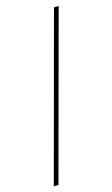

<svg xmlns="http://www.w3.org/2000/svg" viewBox="-132 -811 566 968"><g transform="rotate(-15 151.0 -326.5)"><path d="M280.8 -761.7 46.4 109.4H22L256.3 -761.7Z"/></g></svg>

Font: Inter 20pt Thin
Style: Regular
Weight: 250
Version: Version 4.001;git-66647c0bb